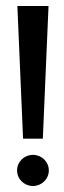

<svg xmlns="http://www.w3.org/2000/svg" viewBox="-20 -610 214 641"><path d="M37 -41C37 -12 61 11 90 11C119 11 143 -12 143 -41C143 -70 119 -93 90 -93C61 -93 37 -70 37 -41ZM38 -590 57 -147H123L142 -590Z"/></svg>

Font: Charger Sport
Style: Regular
Weight: 400
Designer: Jasper
Foundry: Cannot Into Space Fonts
Version: Version 1.1